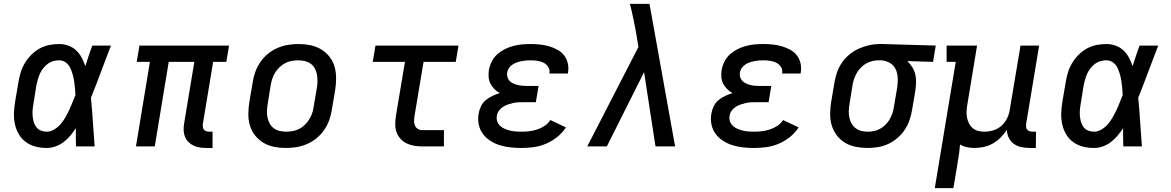

<svg xmlns="http://www.w3.org/2000/svg" viewBox="-20 -755 6040 990"><path d="M221 8Q192 8 164 1Q136 -6 113.5 -22.5Q91 -39 77 -63Q63 -87 57 -114.5Q51 -142 52 -171.5Q53 -201 58 -231L75 -331Q79 -356 86.5 -381Q94 -406 108 -429.5Q122 -453 141.5 -472.5Q161 -492 184.5 -505Q208 -518 234 -523Q260 -528 285 -528Q310 -528 333 -519.5Q356 -511 373 -495Q390 -479 401 -458Q412 -437 420 -414Q429 -441 437.5 -467.5Q446 -494 456 -520H552Q526 -453 501 -385.5Q476 -318 449 -251Q455 -189 459 -126Q463 -63 468 0H372Q371 -23 371 -46.5Q371 -70 371 -94Q358 -74 342.5 -55.5Q327 -37 308 -22.5Q289 -8 266 0Q243 8 221 8ZM221 -76Q241 -76 260 -87.5Q279 -99 293 -115.5Q307 -132 317.5 -150.5Q328 -169 337 -188Q346 -207 353.5 -226.5Q361 -246 369 -265Q368 -284 366.5 -302Q365 -320 362 -338Q359 -356 354 -373.5Q349 -391 341.5 -406.5Q334 -422 319 -433Q304 -444 285 -444Q270 -444 255 -440Q240 -436 227 -426.5Q214 -417 203.5 -404Q193 -391 186.5 -376.5Q180 -362 175.5 -347Q171 -332 168 -317L152 -217Q149 -201 148 -185.5Q147 -170 148.5 -154.5Q150 -139 154.5 -124.5Q159 -110 168 -98.5Q177 -87 191.5 -81.5Q206 -76 221 -76Z M1045 8Q1027 8 1010 5.5Q993 3 978.5 -4Q964 -11 952 -22.5Q940 -34 934 -49Q928 -64 927 -81Q926 -98 929 -116L982 -436H850L778 0H681L753 -436H685L699 -520H1161L1147 -436H1079L1026 -116Q1025 -108 1026 -100Q1027 -92 1031.5 -86.5Q1036 -81 1043.5 -78.5Q1051 -76 1059 -76H1076V8Z M1455 8Q1423 8 1393 2Q1363 -4 1338 -19Q1313 -34 1295 -57Q1277 -80 1268.5 -108.5Q1260 -137 1260.5 -168.5Q1261 -200 1266 -231L1283 -331Q1287 -358 1296.5 -384.5Q1306 -411 1322.5 -435Q1339 -459 1361.5 -477.5Q1384 -496 1410.5 -507.5Q1437 -519 1464 -523.5Q1491 -528 1518 -528Q1550 -528 1580 -522Q1610 -516 1635 -501Q1660 -486 1678.5 -463Q1697 -440 1705 -411.5Q1713 -383 1713 -351.5Q1713 -320 1708 -289L1691 -189Q1687 -162 1677.5 -135.5Q1668 -109 1651.5 -85Q1635 -61 1612.5 -42.5Q1590 -24 1563.5 -12.5Q1537 -1 1509.5 3.5Q1482 8 1455 8ZM1456 -76Q1472 -76 1489 -79Q1506 -82 1522 -90Q1538 -98 1551 -110.5Q1564 -123 1573.5 -138Q1583 -153 1589 -169.5Q1595 -186 1597 -203L1614 -303Q1617 -320 1617 -337.5Q1617 -355 1614 -371.5Q1611 -388 1603 -402.5Q1595 -417 1582 -426.5Q1569 -436 1552 -440Q1535 -444 1517 -444Q1501 -444 1484 -441Q1467 -438 1451.5 -430Q1436 -422 1422.5 -409.5Q1409 -397 1399.5 -382Q1390 -367 1384.5 -350.5Q1379 -334 1376 -317L1360 -217Q1357 -200 1356.5 -182.5Q1356 -165 1359.5 -148.5Q1363 -132 1371 -117.5Q1379 -103 1392 -93.5Q1405 -84 1421.5 -80Q1438 -76 1456 -76Z M2157 0Q2136 0 2115.5 -3.5Q2095 -7 2077 -15.5Q2059 -24 2045.5 -39Q2032 -54 2025 -72.5Q2018 -91 2018 -112Q2018 -133 2021 -155L2068 -436H1902L1916 -520H2344L2330 -436H2164L2117 -155Q2115 -142 2115 -130Q2115 -118 2120 -107Q2125 -96 2135 -90Q2145 -84 2157 -84H2269V0Z M2669 8Q2641 8 2612.5 5Q2584 2 2558 -6Q2532 -14 2509 -28.5Q2486 -43 2470 -64.5Q2454 -86 2448.5 -113.5Q2443 -141 2448 -169Q2451 -188 2460 -207Q2469 -226 2485 -239Q2501 -252 2519.5 -260.5Q2538 -269 2557 -275Q2542 -283 2529.5 -295.5Q2517 -308 2509 -323.5Q2501 -339 2499.5 -357.5Q2498 -376 2501 -395Q2505 -417 2516 -438.5Q2527 -460 2544.5 -475.5Q2562 -491 2583 -501.5Q2604 -512 2626.5 -518Q2649 -524 2671 -526Q2693 -528 2715 -528Q2740 -528 2764 -525.5Q2788 -523 2810.5 -516.5Q2833 -510 2853.5 -499Q2874 -488 2888 -470.5Q2902 -453 2907.5 -429.5Q2913 -406 2909 -382L2908 -376H2813V-378Q2816 -396 2806.5 -410.5Q2797 -425 2782 -432Q2767 -439 2750 -441.5Q2733 -444 2715 -444Q2703 -444 2691.5 -443Q2680 -442 2668 -439.5Q2656 -437 2644.5 -433Q2633 -429 2622 -421.5Q2611 -414 2604 -403.5Q2597 -393 2595 -381Q2593 -369 2596.5 -357.5Q2600 -346 2607.5 -338Q2615 -330 2626 -325Q2637 -320 2648 -317Q2659 -314 2671 -313Q2683 -312 2695 -312H2757L2743 -228H2681Q2667 -228 2653.5 -227.5Q2640 -227 2626.5 -224Q2613 -221 2599.5 -216.5Q2586 -212 2573.5 -204Q2561 -196 2552.5 -184Q2544 -172 2542 -158Q2539 -143 2544 -129Q2549 -115 2559.5 -105.5Q2570 -96 2583 -90.5Q2596 -85 2610.5 -81.5Q2625 -78 2639.5 -77Q2654 -76 2669 -76Q2689 -76 2709.5 -78.5Q2730 -81 2750 -87.5Q2770 -94 2788 -106Q2806 -118 2818 -136L2898 -98Q2880 -70 2853 -48.5Q2826 -27 2795.5 -14Q2765 -1 2733 3.5Q2701 8 2669 8Z M3008 0 3272 -513 3258 -597Q3251 -632 3244 -666.5Q3237 -701 3228 -735H3329Q3362 -551 3395 -367.5Q3428 -184 3461 0H3360L3301 -383L3109 0Z M3869 8Q3841 8 3812.5 5Q3784 2 3758 -6Q3732 -14 3709 -28.5Q3686 -43 3670 -64.5Q3654 -86 3648.5 -113.5Q3643 -141 3648 -169Q3651 -188 3660 -207Q3669 -226 3685 -239Q3701 -252 3719.5 -260.5Q3738 -269 3757 -275Q3742 -283 3729.5 -295.5Q3717 -308 3709 -323.5Q3701 -339 3699.5 -357.5Q3698 -376 3701 -395Q3705 -417 3716 -438.5Q3727 -460 3744.5 -475.5Q3762 -491 3783 -501.5Q3804 -512 3826.5 -518Q3849 -524 3871 -526Q3893 -528 3915 -528Q3940 -528 3964 -525.5Q3988 -523 4010.5 -516.5Q4033 -510 4053.5 -499Q4074 -488 4088 -470.5Q4102 -453 4107.5 -429.5Q4113 -406 4109 -382L4108 -376H4013V-378Q4016 -396 4006.5 -410.5Q3997 -425 3982 -432Q3967 -439 3950 -441.5Q3933 -444 3915 -444Q3903 -444 3891.5 -443Q3880 -442 3868 -439.5Q3856 -437 3844.5 -433Q3833 -429 3822 -421.5Q3811 -414 3804 -403.5Q3797 -393 3795 -381Q3793 -369 3796.5 -357.5Q3800 -346 3807.5 -338Q3815 -330 3826 -325Q3837 -320 3848 -317Q3859 -314 3871 -313Q3883 -312 3895 -312H3957L3943 -228H3881Q3867 -228 3853.5 -227.5Q3840 -227 3826.5 -224Q3813 -221 3799.5 -216.5Q3786 -212 3773.5 -204Q3761 -196 3752.5 -184Q3744 -172 3742 -158Q3739 -143 3744 -129Q3749 -115 3759.5 -105.5Q3770 -96 3783 -90.5Q3796 -85 3810.5 -81.5Q3825 -78 3839.5 -77Q3854 -76 3869 -76Q3889 -76 3909.5 -78.5Q3930 -81 3950 -87.5Q3970 -94 3988 -106Q4006 -118 4018 -136L4098 -98Q4080 -70 4053 -48.5Q4026 -27 3995.5 -14Q3965 -1 3933 3.5Q3901 8 3869 8Z M4454 8Q4423 8 4392.5 2Q4362 -4 4337 -19Q4312 -34 4294.5 -57.5Q4277 -81 4268.5 -109Q4260 -137 4260.5 -168.5Q4261 -200 4266 -231L4283 -331Q4287 -357 4296.5 -383.5Q4306 -410 4322 -433Q4338 -456 4360.5 -474.5Q4383 -493 4409 -504.5Q4435 -516 4462 -522Q4489 -528 4515 -528H4531L4805 -520L4791 -436L4658 -440Q4672 -427 4683 -410Q4694 -393 4699 -373Q4704 -353 4703.5 -332Q4703 -311 4700 -289L4683 -189Q4679 -163 4670 -136.5Q4661 -110 4645.5 -86.5Q4630 -63 4608 -44Q4586 -25 4560.5 -13Q4535 -1 4507.5 3.5Q4480 8 4454 8ZM4455 -76Q4471 -76 4487.5 -79.5Q4504 -83 4519 -91.5Q4534 -100 4546.5 -112.5Q4559 -125 4567.5 -140Q4576 -155 4581.5 -171Q4587 -187 4589 -203L4606 -303Q4610 -327 4609 -351.5Q4608 -376 4599 -396.5Q4590 -417 4570 -429.5Q4550 -442 4525 -444H4509Q4485 -444 4461 -434.5Q4437 -425 4419 -406.5Q4401 -388 4390.5 -364.5Q4380 -341 4376 -317L4360 -217Q4357 -200 4356.5 -182.5Q4356 -165 4359.5 -148.5Q4363 -132 4371 -118Q4379 -104 4392 -94Q4405 -84 4421 -80Q4437 -76 4455 -76Z M4800 215 4908 -436H4861V-520H5018L4968 -217Q4965 -200 4964 -183Q4963 -166 4966 -150Q4969 -134 4976 -119.5Q4983 -105 4995.5 -94.5Q5008 -84 5023.5 -80Q5039 -76 5056 -76Q5079 -76 5103 -83.5Q5127 -91 5145 -107.5Q5163 -124 5173.5 -146.5Q5184 -169 5187 -192L5242 -520H5338L5271 -116Q5270 -108 5271 -100Q5272 -92 5276.5 -86.5Q5281 -81 5288.5 -78.5Q5296 -76 5304 -76H5322L5321 8H5290Q5267 8 5246 3.5Q5225 -1 5208 -13Q5191 -25 5181.5 -44.5Q5172 -64 5172 -86Q5158 -65 5140 -46.5Q5122 -28 5100 -15.5Q5078 -3 5053.5 2.5Q5029 8 5005 8Q4985 8 4966 4Q4947 0 4930 -10Q4928 19 4923.5 48.5Q4919 78 4914 107L4896 215Z M5621 8Q5592 8 5564 1Q5536 -6 5513.5 -22.5Q5491 -39 5477 -63Q5463 -87 5457 -114.5Q5451 -142 5452 -171.5Q5453 -201 5458 -231L5475 -331Q5479 -356 5486.5 -381Q5494 -406 5508 -429.5Q5522 -453 5541.5 -472.5Q5561 -492 5584.5 -505Q5608 -518 5634 -523Q5660 -528 5685 -528Q5710 -528 5733 -519.5Q5756 -511 5773 -495Q5790 -479 5801 -458Q5812 -437 5820 -414Q5829 -441 5837.5 -467.5Q5846 -494 5856 -520H5952Q5926 -453 5901 -385.5Q5876 -318 5849 -251Q5855 -189 5859 -126Q5863 -63 5868 0H5772Q5771 -23 5771 -46.5Q5771 -70 5771 -94Q5758 -74 5742.5 -55.5Q5727 -37 5708 -22.5Q5689 -8 5666 0Q5643 8 5621 8ZM5621 -76Q5641 -76 5660 -87.5Q5679 -99 5693 -115.5Q5707 -132 5717.5 -150.5Q5728 -169 5737 -188Q5746 -207 5753.5 -226.5Q5761 -246 5769 -265Q5768 -284 5766.5 -302Q5765 -320 5762 -338Q5759 -356 5754 -373.5Q5749 -391 5741.5 -406.5Q5734 -422 5719 -433Q5704 -444 5685 -444Q5670 -444 5655 -440Q5640 -436 5627 -426.5Q5614 -417 5603.5 -404Q5593 -391 5586.5 -376.5Q5580 -362 5575.5 -347Q5571 -332 5568 -317L5552 -217Q5549 -201 5548 -185.5Q5547 -170 5548.5 -154.5Q5550 -139 5554.5 -124.5Q5559 -110 5568 -98.5Q5577 -87 5591.5 -81.5Q5606 -76 5621 -76Z"/></svg>

Font: Iosevka Etoile Medium
Style: Italic
Weight: 500
Italic angle: -9°
Designer: Belleve Invis
Foundry: Belleve Invis
Version: Version 22.1.2; ttfautohint (v1.8.4)